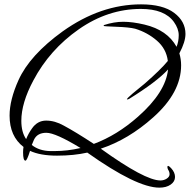

<svg xmlns="http://www.w3.org/2000/svg" viewBox="-20 -656 872 882"><path d="M97 82Q86 82 86 44Q86 30 88 19Q24 -30 24 -125Q24 -197 65 -288Q117 -403 268 -512Q442 -636 628 -636Q728 -636 780 -597Q832 -558 832 -500Q832 -464 804 -411Q812 -384 812 -356Q812 -231 684 -117Q570 -15 443 27Q646 173 717 173Q733 173 746 164.5Q759 156 759 144.5Q759 133 752 123Q749 116 749 112Q749 98 766.5 117Q784 136 784 157Q784 178 764 192Q744 206 712 206Q608 206 381 45Q319 59 242 59Q165 59 118 37Q104 82 97 82ZM791 -441Q801 -465 801 -494.5Q801 -524 779 -555Q736 -615 627 -615Q476 -615 342 -521.5Q208 -428 133 -286Q78 -183 78 -101Q78 -49 100 -17Q111 -44 127 -66Q152 -102 192 -102Q232 -102 273 -79Q327 -50 411 5Q518 -35 614 -120Q741 -232 752 -337Q700 -280 572 -201L564 -199Q563 -199 563 -200Q563 -204 590 -227L646 -273Q718 -336 751 -376Q744 -432 700.5 -469.5Q657 -507 601 -524Q573 -531 514.5 -533Q456 -535 456 -537Q456 -539 458 -541Q504 -556 546.5 -556Q589 -556 644 -543Q749 -518 791 -441ZM350 24Q235 -46 193 -46Q151 -46 136 -14L126 10Q160 37 211 38Q221 38 231 38Q289 38 350 24Z"/></svg>

Font: Alex Brush
Style: Regular
Weight: 400
Designer: Robert E. Leuschke
Foundry: Robert E. Leuschke
Version: Version 1.003